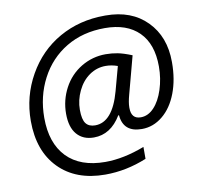

<svg xmlns="http://www.w3.org/2000/svg" viewBox="-87 -804 1020 985"><g transform="rotate(-10 423.5 -311.0)"><path d="M383.8 90.8Q231 90.8 142.6 0.7Q54.2 -89.4 54.2 -246.1Q54.2 -374 116.2 -483.6Q178.2 -593.3 283.9 -653.1Q389.6 -712.9 521 -712.9Q523.4 -712.9 525.9 -712.9Q660.6 -712.9 740.2 -631.8Q819.8 -550.8 819.8 -419.4Q819.8 -417.5 819.8 -416Q819.8 -328.1 793 -257.6Q766.1 -187 717.3 -147Q668.5 -106.9 608.9 -106.9Q512.7 -106.9 504.9 -196.8H501Q446.8 -106.9 358.9 -106.9Q302.7 -106.9 270.8 -143.8Q238.8 -180.7 238.8 -251.5Q238.8 -322.3 271.7 -384.3Q304.7 -446.3 363.8 -481.9Q422.9 -517.1 491.2 -517.1Q523.4 -517.1 553.5 -511.2Q583.5 -505.4 627 -487.8Q619.1 -458.5 602.3 -394.8Q585.4 -331.1 574.7 -291.7Q564 -252.4 564 -228Q564 -226.1 564 -224.1Q564 -167 613.8 -167Q651.9 -167 682.6 -199.5Q713.4 -231.9 731.7 -288.6Q750 -345.2 750 -408.2Q750 -525.4 687.5 -587.6Q625 -649.9 510.3 -649.9Q395.5 -649.9 308.6 -597.9Q221.7 -545.9 173.3 -453.6Q125 -361.3 125 -250Q125 -118.2 194.8 -45.4Q265.1 26.9 395 26.9Q490.2 26.9 600.1 -15.1V46.9Q493.2 90.8 383.8 90.8ZM481 -458Q434.6 -458 396 -431.2Q357.4 -404.3 334.7 -356.9Q312 -309.6 312 -258.8Q312 -208 327.9 -187.5Q343.8 -167 376 -167Q466.8 -167 508.8 -320.8L543 -446.8Q511.7 -458 481 -458Z"/></g></svg>

Font: Open Sans Hebrew
Style: Italic
Weight: 400
Italic angle: -12°
Foundry: Ascender Corporation, Yanek Iontef
Version: Version 2.001;PS 002.001;hotconv 1.0.70;makeotf.lib2.5.58329